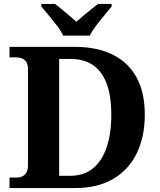

<svg xmlns="http://www.w3.org/2000/svg" viewBox="-20 -951 807 971"><path d="M28.1 0V-53H64.3Q81 -53 93.7 -59.5Q106.4 -65.9 113.9 -79.4Q121.4 -92.9 121.4 -114.6V-601.1Q121.4 -624.7 113.1 -637.5Q104.8 -650.2 90.9 -655.6Q77.1 -661 59.7 -661H28.1V-714H358.5Q469 -714 548.4 -675.4Q627.8 -636.8 670.1 -560.5Q712.3 -484.2 712.3 -370.2Q712.3 -261.2 672.4 -177.5Q632.4 -93.8 553.7 -46.9Q475 0 358.5 0ZM334.9 -62Q403.9 -62 449.7 -99.3Q495.6 -136.5 519.2 -205.6Q542.8 -274.7 542.8 -370.2Q542.8 -465.7 519.4 -528.2Q496.1 -590.7 450 -621.8Q403.9 -653 335.9 -653H279.2V-62ZM299.1 -771Q289.1 -794 268.8 -820.5Q248.4 -847 226.8 -873Q205.2 -899 189.2 -918V-931H258.4Q272.7 -920.6 292 -904.2Q311.3 -887.8 331.4 -871.3Q351.4 -854.8 366.4 -841.2Q381.4 -854.8 401.4 -871.3Q421.4 -887.8 441.5 -904.2Q461.6 -920.6 475.4 -931H544.5V-918Q529.5 -899 507.4 -873Q485.3 -847 465.5 -820.5Q445.7 -794 434.7 -771Z"/></svg>

Font: Noto Serif Sinhala
Style: Regular
Weight: 400
Designer: Jelle Bosma - Monotype Design Team
Foundry: Monotype Imaging Inc.
Version: Version 2.006